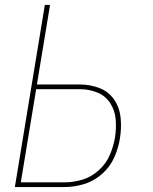

<svg xmlns="http://www.w3.org/2000/svg" viewBox="-20 -755 616 775"><path d="M40 0H241Q280 0 319.5 -12Q359 -24 391.5 -52.5Q424 -81 441 -119Q458 -157 464 -196Q471 -238 467 -279Q463 -320 441 -352.5Q419 -385 381.5 -399.5Q344 -414 302 -414H129L182 -735H161ZM241 -19H64L126 -395H302Q340 -395 373 -381.5Q406 -368 425 -338.5Q444 -309 447 -272.5Q450 -236 444 -199Q438 -164 423 -129Q408 -94 378.5 -67.5Q349 -41 313 -30Q277 -19 241 -19Z"/></svg>

Font: Iosevka Sparkle Thin
Style: Italic
Weight: 100
Italic angle: -9°
Designer: Belleve Invis
Foundry: Belleve Invis
Version: Version 4.5.0; ttfautohint (v1.8.3)